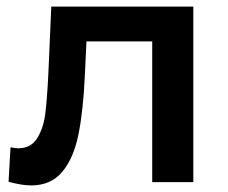

<svg xmlns="http://www.w3.org/2000/svg" viewBox="-20 -554 692 584"><path d="M568 -534V0H443V-428H243L238 -322Q233 -216 218.5 -144.5Q204 -73 169.5 -31.5Q135 10 75 10Q47 10 6 -1L12 -106Q26 -103 36 -103Q74 -103 93 -133.5Q112 -164 117.5 -206.5Q123 -249 127 -328L136 -534Z"/></svg>

Font: Montserrat Alternates SemiBold
Style: Regular
Weight: 600
Designer: Julieta Ulanovsky
Foundry: Julieta Ulanovsky
Version: Version 7.200